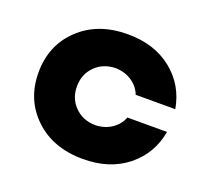

<svg xmlns="http://www.w3.org/2000/svg" viewBox="-96 -626 812 752"><g transform="rotate(20 310.0 -250.0)"><path d="M317.4 9.8Q192.9 9.8 115.7 -63.5Q38.6 -136.7 38.6 -250Q38.6 -363.3 115.7 -436.5Q192.9 -509.8 317.4 -509.8Q428.2 -509.8 501.5 -451.2Q574.7 -392.6 591.3 -297.4H426.3Q414.1 -329.1 385 -348.4Q356 -367.7 317.4 -368.7Q265.6 -367.7 232.2 -334.2Q198.7 -300.8 198.7 -250Q198.7 -199.2 232.2 -165.8Q265.6 -132.3 317.4 -131.3Q356 -132.3 385 -151.6Q414.1 -170.9 426.3 -202.6H591.3Q574.7 -107.4 501.5 -48.8Q428.2 9.8 317.4 9.8Z"/></g></svg>

Font: Now Alt
Style: Bold
Weight: 700
Designer: Alfredo Marco Pradil
Foundry: Alfredo Marco Pradil
Version: Version 1.002;PS 001.002;hotconv 1.0.88;makeotf.lib2.5.64775